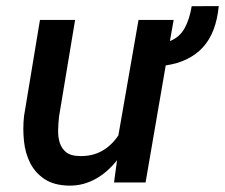

<svg xmlns="http://www.w3.org/2000/svg" viewBox="-20 -593 731 624"><path d="M360.4 -72.3Q345.7 -53.7 328.4 -38.3Q311 -22.9 291.5 -12Q272 -1 250 4.9Q228 10.7 203.6 10.3Q155.8 9.3 125.2 -10.7Q94.7 -30.8 78.4 -62.7Q62 -94.7 57.9 -134.8Q53.7 -174.8 58.1 -215.8L109.9 -528.3H224.1L171.9 -214.4Q169.4 -192.4 168.9 -169.7Q168.5 -147 174.3 -128.7Q180.2 -110.4 194.8 -98.4Q209.5 -86.4 237.3 -85.9Q278.8 -84.5 310.3 -101.8Q341.8 -119.1 364.7 -152.8L430.2 -528.3H544.4L532.2 -459.5Q564 -472.2 580.1 -501.5Q596.2 -530.8 603 -572.8L690.9 -573.2Q682.6 -485.8 638.9 -438.7Q595.2 -391.6 518.6 -380.4L453.1 0H350.6Z"/></svg>

Font: Roboto Mono Medium
Style: Italic
Weight: 500
Designer: Google
Version: Version 2.000985; 2015; ttfautohint (v1.3)